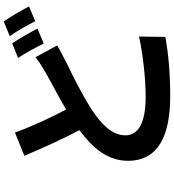

<svg xmlns="http://www.w3.org/2000/svg" viewBox="29 -912 942 1040"><g transform="rotate(-90 500.0 -392.0)"><path d="M785 -797 706 -765C733 -726 764 -667 784 -626L865 -660C846 -697 810 -761 785 -797ZM904 -843 824 -810C852 -772 884 -714 905 -672L985 -706C967 -741 930 -805 904 -843ZM302 -782 176 -731C221 -626 269 -518 315 -433C219 -362 149 -280 149 -170C149 3 300 59 499 59C629 59 735 48 820 33L822 -110C733 -90 598 -74 496 -74C357 -74 287 -112 287 -184C287 -254 343 -311 426 -366C518 -425 611 -469 674 -500C710 -518 742 -535 774 -553L710 -671C684 -650 655 -632 618 -611C571 -584 500 -548 427 -505C386 -582 340 -678 302 -782Z"/></g></svg>

Font: Noto Sans Mono CJK HK
Style: Bold
Weight: 700
Designer: Ryoko NISHIZUKA 西塚涼子 (kana, bopomofo & ideographs); Paul D. Hunt (Latin, Greek & Cyrillic); Sandoll Communications 산돌커뮤니
Foundry: Adobe
Version: Version 2.004;hotconv 1.0.118;makeotfexe 2.5.65603